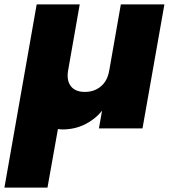

<svg xmlns="http://www.w3.org/2000/svg" viewBox="-42 -581 790 869"><path d="M702.1 -561 603 0H405.8L419.9 -80.1Q389.2 -41.5 342.8 -18.3Q296.4 4.9 240.2 4.9Q231.9 4.9 220.2 2.9L172.9 268.1H-22L124 -561H318.8L266.1 -261.2Q258.8 -215.8 279.1 -190.4Q299.3 -165 341.8 -165Q385.3 -165 415 -190.4Q444.8 -215.8 452.1 -261.2V-259.8L504.9 -561Z"/></svg>

Font: Poppins ExtraBold
Style: Italic
Weight: 800
Italic angle: -10°
Designer: Ninad Kale (Devanagari), Jonny Pinhorn (Latin)
Foundry: Indian Type Foundry
Version: Version 3.200;PS 1.000;hotconv 16.6.54;makeotf.lib2.5.65590